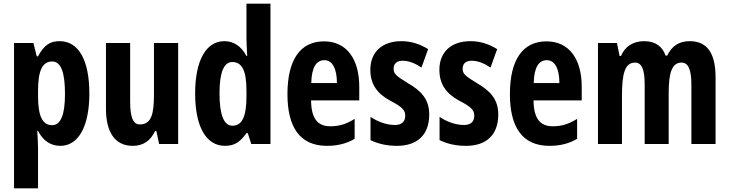

<svg xmlns="http://www.w3.org/2000/svg" viewBox="-20 -780 3950 1040"><path d="M303 -557C254 -557 220 -539 186 -475H179L161 -547H56V240H186V21C186 1 184 -30 182 -71H186C214 -16 256 10 307 10C405 10 464 -96 464 -273C464 -454 406 -557 303 -557ZM263 -447C310 -447 332 -389 332 -271C332 -158 309 -102 262 -102C210 -102 186 -151 186 -260V-287C186 -399 210 -447 263 -447Z M945 -547H814V-269C814 -164 801 -106 737 -106C700 -106 685 -147 685 -229V-547H554V-191C554 -65 602 10 699 10C755 10 795 -17 820 -70H827L842 0H945Z M1199 10C1251 10 1282 -12 1315 -59H1322L1341 0H1445V-760H1315V-570C1315 -549 1317 -519 1319 -477H1315C1286 -531 1245 -557 1195 -557C1096 -557 1037 -452 1037 -274C1037 -96 1095 10 1199 10ZM1239 -99C1193 -99 1169 -157 1169 -275C1169 -386 1192 -444 1238 -444C1292 -444 1315 -396 1315 -288V-257C1315 -148 1291 -99 1239 -99Z M1735 -556C1605 -556 1537 -454 1537 -270C1537 -97 1600 10 1751 10C1808 10 1857 -2 1901 -28V-136C1854 -107 1816 -96 1769 -96C1699 -96 1666 -140 1665 -236H1926V-310C1926 -460 1858 -556 1735 -556ZM1737 -454C1781 -454 1805 -407 1805 -330H1666C1668 -418 1695 -454 1737 -454Z M2305 -160C2305 -244 2259 -289 2192 -328C2125 -369 2112 -380 2112 -408C2112 -435 2129 -451 2161 -451C2197 -451 2232 -435 2263 -414L2299 -514C2253 -542 2207 -557 2154 -557C2050 -557 1986 -498 1986 -402C1986 -322 2025 -272 2093 -235C2163 -199 2175 -181 2175 -153C2175 -120 2155 -103 2119 -103C2071 -103 2022 -123 1987 -147V-21C2030 0 2078 10 2130 10C2240 10 2305 -49 2305 -160Z M2679 -160C2679 -244 2633 -289 2566 -328C2499 -369 2486 -380 2486 -408C2486 -435 2503 -451 2535 -451C2571 -451 2606 -435 2637 -414L2673 -514C2627 -542 2581 -557 2528 -557C2424 -557 2360 -498 2360 -402C2360 -322 2399 -272 2467 -235C2537 -199 2549 -181 2549 -153C2549 -120 2529 -103 2493 -103C2445 -103 2396 -123 2361 -147V-21C2404 0 2452 10 2504 10C2614 10 2679 -49 2679 -160Z M2940 -556C2810 -556 2742 -454 2742 -270C2742 -97 2805 10 2956 10C3013 10 3062 -2 3106 -28V-136C3059 -107 3021 -96 2974 -96C2904 -96 2871 -140 2870 -236H3131V-310C3131 -460 3063 -556 2940 -556ZM2942 -454C2986 -454 3010 -407 3010 -330H2871C2873 -418 2900 -454 2942 -454Z M3716 -557C3657 -557 3619 -530 3594 -479H3585C3570 -524 3534 -557 3470 -557C3410 -557 3365 -529 3344 -477H3336L3322 -547H3219V0H3349V-261C3349 -379 3364 -441 3420 -441C3456 -441 3472 -404 3472 -323V0H3602V-276C3602 -387 3620 -441 3672 -441C3708 -441 3725 -403 3725 -322V0H3856V-360C3856 -493 3810 -557 3716 -557Z"/></svg>

Font: Noto Sans Hebrew ExtraCondensed
Style: Bold
Weight: 700
Width: 2
Designer: Monotype Design Team
Foundry: Monotype Imaging Inc.
Version: Version 2.004